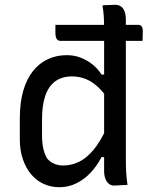

<svg xmlns="http://www.w3.org/2000/svg" viewBox="-20 -774 640 804"><path d="M212 -670H559Q569 -670 573.5 -663Q578 -656 578 -642Q578 -632 577.5 -622.5Q577 -613 577 -603H233Q222 -603 217 -611.5Q212 -620 212 -638Q212 -646 212 -654Q212 -662 212 -670ZM259 -543Q291 -543 318 -532.5Q345 -522 367.5 -504Q390 -486 405 -462H429V-365Q395 -412 359.5 -433Q324 -454 281 -454Q240 -454 212 -434Q184 -414 170 -374Q156 -334 156 -275V-207Q156 -177 161 -154Q166 -131 176 -112Q188 -97 205.5 -89Q223 -81 245 -81Q279 -81 311 -96.5Q343 -112 372 -147Q401 -182 428 -241V-116H405Q386 -79 359 -50.5Q332 -22 299 -6Q266 10 229 10Q193 10 162.5 -4Q132 -18 110 -44.5Q88 -71 75.5 -108Q63 -145 63 -190V-278Q63 -345 77.5 -394.5Q92 -444 118.5 -477Q145 -510 181 -526.5Q217 -543 259 -543ZM463 -754Q475 -754 485 -748Q495 -742 501 -728Q507 -714 507 -690Q507 -617 507 -543.5Q507 -470 507 -396.5Q507 -323 507 -251Q507 -179 507 -110Q507 -76 508.5 -50.5Q510 -25 514 0Q507 1 500 1Q493 1 486 1.5Q479 2 472 2.5Q465 3 458 3Q444 3 435 -5Q426 -13 421 -26.5Q416 -40 416 -58Q416 -135 416 -209.5Q416 -284 416 -357.5Q416 -431 416 -505Q416 -579 416 -655Q416 -683 414.5 -706Q413 -729 409 -751Q415 -752 422 -752.5Q429 -753 435.5 -753Q442 -753 449 -753.5Q456 -754 463 -754Z"/></svg>

Font: Rec Mono Semicasual
Style: Regular
Weight: 400
Version: Version 1.085; ttfautohint (v1.8.4.7-5d5b)